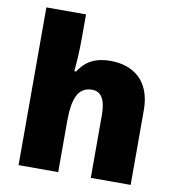

<svg xmlns="http://www.w3.org/2000/svg" viewBox="-84 -836 838 911"><g transform="rotate(10 335.0 -380.0)"><path d="M257 -652V-760H66V0H257V-243C257 -352 279 -413 348 -413C393 -413 414 -375 414 -302V0H606V-360C606 -503 519 -563 410 -563C344 -563 294 -542 258 -485H249C252 -514 257 -570 257 -652Z"/></g></svg>

Font: Noto Sans Thai Looped Black
Style: Regular
Weight: 900
Designer: Sasikarn Vongin, Ben Mitchell
Foundry: The Fontpad Ltd
Version: Version 1.001